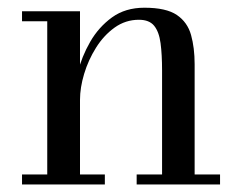

<svg xmlns="http://www.w3.org/2000/svg" viewBox="-20 -490 642 510"><path d="M192.5 -460V-26.5H258.5V0H38.5V-26.5H105.5V-433.5H38.5V-460ZM497 -319.5V-26.5H564.5V0H343V-26.5H410.5V-303Q410.5 -345 406.5 -375.2Q402.5 -405.5 389.5 -421.5Q376.5 -437.5 349 -437.5Q313.5 -437.5 284.5 -416.8Q255.5 -396 235 -363.2Q214.5 -330.5 203.5 -293.8Q192.5 -257 192.5 -225L176 -223.5Q176 -255.5 186.5 -297.5Q197 -339.5 219.5 -378.8Q242 -418 277.5 -443.8Q313 -469.5 363.5 -469.5Q421.5 -469.5 449.8 -450.2Q478 -431 487.5 -397Q497 -363 497 -319.5Z"/></svg>

Font: Bodoni Moda 9pt
Style: Regular
Weight: 400
Designer: Owen Earl
Foundry: indestructible type
Version: Version 2.005